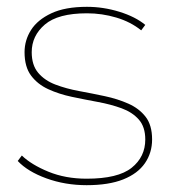

<svg xmlns="http://www.w3.org/2000/svg" viewBox="-20 -540 503 563"><path d="M234 3Q171 3 116 -17Q61 -37 32 -68L44 -84Q72 -57 122 -36.5Q172 -16 234 -16Q326 -16 366 -48Q406 -80 406 -131Q406 -168 387 -189.5Q368 -211 336.5 -222.5Q305 -234 267 -241Q229 -248 191 -256Q153 -264 121.5 -278.5Q90 -293 71 -318.5Q52 -344 52 -387Q52 -422 71 -452Q90 -482 130.5 -501Q171 -520 235 -520Q283 -520 330 -505.5Q377 -491 406 -467L394 -451Q363 -476 321 -488.5Q279 -501 235 -501Q150 -501 111.5 -468Q73 -435 73 -387Q73 -349 92 -326.5Q111 -304 142.5 -292Q174 -280 212 -273Q250 -266 287.5 -258Q325 -250 356.5 -236Q388 -222 407 -197.5Q426 -173 426 -131Q426 -92 405 -61.5Q384 -31 341.5 -14Q299 3 234 3Z"/></svg>

Font: Montserrat Alternates Thin
Style: Regular
Weight: 100
Designer: Julieta Ulanovsky
Foundry: Julieta Ulanovsky
Version: Version 9.000